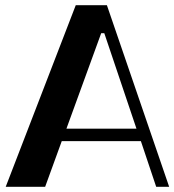

<svg xmlns="http://www.w3.org/2000/svg" viewBox="-20 -720 672 740"><path d="M2 0H154L218 -176H523L582 0H632L392 -700H272ZM236 -224 370 -592H382L506 -224Z"/></svg>

Font: Ribes
Style: Bold
Weight: 900
Designer: Luigi Gorlero
Foundry: Collletttivo
Version: Version 2.100;Glyphs 3.1.2 (3151)